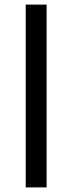

<svg xmlns="http://www.w3.org/2000/svg" viewBox="-20 -816 313 836"><path d="M183 0V-796H92V0Z"/></svg>

Font: Spoqa Han Sans Neo Regular
Style: Regular
Weight: 400
Designer: [Spoqa Han Sans Neo] Dong-huui Kim  Younghwa Kang  Yujin Lee  [Noto Sans] Ryoko NISHIZUKA  (kana & ideographs); Paul D. 
Foundry: Spoqa (http://www.spoqa-han-sans.com)
Version: Version 1.000